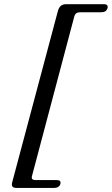

<svg xmlns="http://www.w3.org/2000/svg" viewBox="-20 -774 535 918"><path d="M335 -694.5 133.5 65.5Q130 77 134.2 82Q138.5 87 151.5 87H251Q274 87 268.5 106Q266 114.5 258.5 119.5Q251 124.5 239.5 124.5H59.5Q43.5 124.5 39 117.2Q34.5 110 39 95L257.5 -724Q262.5 -739.5 271.8 -746.8Q281 -754 296.5 -754H476.5Q488 -754 492.2 -748.8Q496.5 -743.5 494 -735Q488 -715.5 465 -715.5H365Q352.5 -715.5 345.2 -710.8Q338 -706 335 -694.5Z"/></svg>

Font: Fraunces
Style: Italic
Weight: 400
Italic angle: -16°
Version: Version 1.000;[b76b70a41]